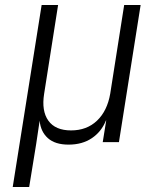

<svg xmlns="http://www.w3.org/2000/svg" viewBox="-20 -570 640 770"><path d="M31 180 147 -550H213L157 -194Q146 -125 174 -86Q202 -47 265 -47Q328 -47 369 -86Q410 -125 422 -194L478 -550H544L457 0H392L406 -87H405Q387 -42 348.5 -16Q310 10 255 10Q201 10 172 -16Q143 -42 139 -86L125 8L97 180Z"/></svg>

Font: NKDuy Mono ExtraLight
Style: Italic
Weight: 200
Italic angle: -9°
Monospace: yes
Designer: NKDuy
Foundry: NKDuy
Version: Version 2.251; ttfautohint (v1.8.4.7-5d5b)